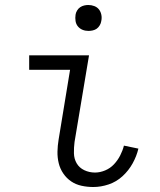

<svg xmlns="http://www.w3.org/2000/svg" viewBox="-20 -742 640 770"><path d="M354 8Q330 8 307 3Q284 -2 265.5 -14.5Q247 -27 234 -46Q221 -65 215.5 -87.5Q210 -110 210.5 -134Q211 -158 215 -182L261 -462H97V-520H337L279 -173Q276 -150 276.5 -127.5Q277 -105 287.5 -87Q298 -69 318 -59.5Q338 -50 361 -50Q381 -50 401.5 -58.5Q422 -67 437 -83Q452 -99 462 -118.5Q472 -138 477 -158L535 -146Q528 -116 512 -87Q496 -58 471.5 -35.5Q447 -13 416 -2.5Q385 8 354 8ZM335 -618Q322 -618 311 -622.5Q300 -627 292.5 -636Q285 -645 283 -657.5Q281 -670 283 -683Q284 -691 289 -699.5Q294 -708 301.5 -713Q309 -718 317.5 -720Q326 -722 334 -722Q347 -722 358.5 -717.5Q370 -713 377 -704Q384 -695 386.5 -682.5Q389 -670 386 -657Q385 -649 380 -640.5Q375 -632 368 -627Q361 -622 352 -620Q343 -618 335 -618Z"/></svg>

Font: Iosevka Light Extended
Style: Italic
Weight: 300
Width: 7
Italic angle: -9°
Monospace: yes
Designer: Belleve Invis
Foundry: Belleve Invis
Version: Version 32.5.0; ttfautohint (v1.8.4)